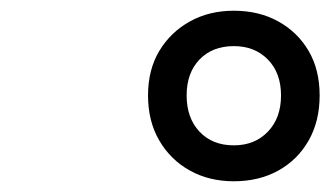

<svg xmlns="http://www.w3.org/2000/svg" viewBox="-20 -1031 616 358"><path d="M416 -693Q370 -693 334 -713Q298 -733 277 -769Q256 -805 256 -853Q256 -901 277 -936Q298 -971 334 -991Q370 -1011 416 -1011Q463 -1011 499 -991Q535 -971 555.5 -936Q576 -901 576 -853Q576 -805 555.5 -769Q535 -733 499 -713Q463 -693 416 -693ZM416 -760Q455 -760 479.5 -785.5Q504 -811 504 -853Q504 -895 479.5 -920Q455 -945 416 -945Q376 -945 352 -920Q328 -895 328 -853Q328 -811 352 -785.5Q376 -760 416 -760Z"/></svg>

Font: Playwrite CA
Style: Regular
Weight: 400
Designer: Veronika Burian, José Scaglione
Foundry: TypeTogether
Version: Version 1.002